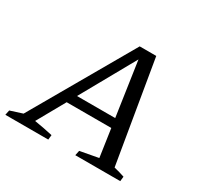

<svg xmlns="http://www.w3.org/2000/svg" viewBox="-179 -816 1017 984"><g transform="rotate(30 329.5 -324.0)"><path d="M581 -46Q597 -42 613.5 -37.5Q630 -33 644 -28L641 0H375L381 -29L489 -49L465 -213H201L109 -49Q165 -40 218 -28L215 0H-39L-33 -29L39 -52L382 -648H480ZM231 -267H457L410 -587Z"/></g></svg>

Font: Piazzolla SC
Style: Italic
Weight: 400
Italic angle: -11.3°
Designer: Juan Pablo del Peral
Foundry: Huerta Tipografica
Version: Version 1.330